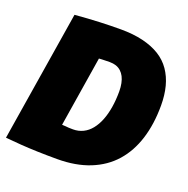

<svg xmlns="http://www.w3.org/2000/svg" viewBox="-129 -831 941 962"><g transform="rotate(20 341.5 -350.0)"><path d="M276 10Q220 10 172.5 8.5Q125 7 82.5 4Q40 1 -1 -3L111 -699Q182 -705 241 -707.5Q300 -710 355 -710Q421 -710 473 -697.5Q525 -685 563 -661.5Q601 -638 625.5 -602.5Q650 -567 662 -521.5Q674 -476 674 -420Q674 -321 649 -241.5Q624 -162 574.5 -106Q525 -50 450 -20Q375 10 276 10ZM300 -157Q329 -157 353.5 -169Q378 -181 396.5 -204Q415 -227 427.5 -258.5Q440 -290 446.5 -329.5Q453 -369 453 -415Q453 -438 449 -457.5Q445 -477 437.5 -491.5Q430 -506 418.5 -516.5Q407 -527 392 -532Q377 -537 358 -537Q345 -537 335 -536.5Q325 -536 316.5 -536Q308 -536 301 -535L241 -160Q252 -160 260 -159Q268 -158 277 -157.5Q286 -157 300 -157Z"/></g></svg>

Font: Georama ExtraCondensed Thin Black
Style: Italic
Weight: 900
Italic angle: -9°
Version: Version 1.001